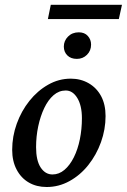

<svg xmlns="http://www.w3.org/2000/svg" viewBox="-20 -749 514 777"><path d="M168.9 7.8Q127.9 7.8 96.7 -10.3Q65.4 -28.3 47.4 -62.5Q29.3 -96.7 29.3 -142.6Q29.3 -197.3 47.9 -248.5Q66.4 -299.8 99.1 -340.8Q131.8 -381.8 174.8 -406.2Q217.8 -430.7 266.6 -430.7Q306.6 -430.7 338.9 -412.1Q371.1 -393.6 389.2 -359.9Q407.2 -326.2 407.2 -279.3Q407.2 -225.6 388.7 -173.8Q370.1 -122.1 337.4 -81.1Q304.7 -40 261.2 -16.1Q217.8 7.8 168.9 7.8ZM192.4 -43Q218.8 -43 240.7 -61.5Q262.7 -80.1 278.8 -112.3Q294.9 -144.5 303.2 -185.5Q311.5 -226.6 311.5 -270.5Q311.5 -321.3 293 -352.1Q274.4 -382.8 246.1 -382.8Q218.8 -382.8 196.8 -363.8Q174.8 -344.7 159.2 -312Q143.6 -279.3 134.8 -238.3Q126 -197.3 126 -153.3Q126 -99.6 144.5 -71.3Q163.1 -43 192.4 -43ZM173.8 -671.9 185.5 -729.5H473.6L460.9 -671.9ZM291 -510.7Q266.6 -510.7 252.4 -524.9Q238.3 -539.1 238.3 -560.5Q238.3 -584 255.4 -601.1Q272.5 -618.2 298.8 -618.2Q322.3 -618.2 335.4 -603.5Q348.6 -588.9 348.6 -568.4Q348.6 -543.9 332 -527.3Q315.4 -510.7 291 -510.7Z"/></svg>

Font: Crimson Pro Medium
Style: Italic
Weight: 500
Italic angle: -12°
Designer: Jacques Le Bailly
Foundry: Baron von Fonthausen
Version: Version 1.003